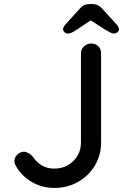

<svg xmlns="http://www.w3.org/2000/svg" viewBox="-20 -914 605 944"><path d="M60 -95Q51 -109 51 -122Q51 -141 66 -154.5Q81 -168 97 -168Q119 -168 142 -143Q181 -85 247 -85Q302 -85 340 -122Q378 -159 378 -213V-652Q378 -672 393 -686Q408 -700 428 -700Q450 -700 463.5 -686.5Q477 -673 477 -652V-213Q477 -152 447 -101Q417 -50 364.5 -20Q312 10 247 10Q188 10 138.5 -18Q89 -46 60 -95ZM565 -770Q565 -762 557.5 -755.5Q550 -749 540 -749Q533 -749 522 -754.5Q511 -760 499 -767L426 -814L356 -767Q344 -759 333.5 -754Q323 -749 315 -749Q305 -749 297.5 -755.5Q290 -762 290 -770Q290 -776 293 -781.5Q296 -787 302 -794L371 -870Q382 -883 393 -888.5Q404 -894 420 -894H434Q450 -894 461.5 -888Q473 -882 484 -870L553 -794Q565 -781 565 -770Z"/></svg>

Font: Quicksand Medium
Style: Regular
Weight: 500
Designer: Andrew Paglinawan
Foundry: Andrew Paglinawan
Version: Version 3.000